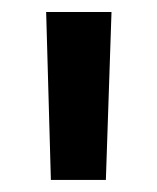

<svg xmlns="http://www.w3.org/2000/svg" viewBox="-20 -720 260 317"><path d="M56.2 -700.2H164.1L154.8 -422.9H64Z"/></svg>

Font: Montserrat SemiBold
Style: Regular
Weight: 600
Designer: Julieta Ulanovsky
Foundry: Julieta Ulanovsky
Version: Version 7.200